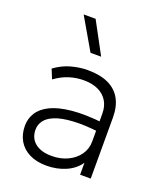

<svg xmlns="http://www.w3.org/2000/svg" viewBox="-141 -844 806 951"><g transform="rotate(20 262.0 -368.5)"><path d="M216.5 15Q164 15 126.5 -3.8Q89 -22.5 69.2 -56.2Q49.5 -90 49.5 -135Q49.5 -172 68.8 -203.2Q88 -234.5 130.5 -255.5Q173 -276.5 242.5 -283.5Q312 -290.5 412.5 -279L415.5 -229Q327 -240 267.2 -236.2Q207.5 -232.5 172 -218.2Q136.5 -204 121 -182.2Q105.5 -160.5 105.5 -135Q105.5 -90 137 -64.5Q168.5 -39 224.5 -39Q271.5 -39 308.8 -56.8Q346 -74.5 367.8 -105.2Q389.5 -136 389.5 -175V-322Q389.5 -360.5 372.5 -388.2Q355.5 -416 323.8 -431Q292 -446 247.5 -446Q209.5 -446 172 -434.5Q134.5 -423 97.5 -396L77 -446Q120 -477 164.5 -488.5Q209 -500 248.5 -500Q314 -500 357.8 -479.5Q401.5 -459 423.5 -419.2Q445.5 -379.5 445.5 -322V0H389.5V-63Q363.5 -25 317.5 -5Q271.5 15 216.5 15ZM231.5 -585 134.5 -752H197.5L287.5 -585Z"/></g></svg>

Font: Geologica Thin Roman Thin
Style: Regular
Weight: 250
Version: Version 1.010;gftools[0.9.28]